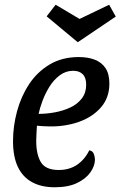

<svg xmlns="http://www.w3.org/2000/svg" viewBox="-20 -771 509 811"><path d="M211 20Q155 20 115.5 -1.5Q76 -23 55.5 -66Q35 -109 35 -175Q35 -238 52 -301Q69 -364 103 -415.5Q137 -467 189.5 -498.5Q242 -530 313 -530Q351 -530 380 -519Q409 -508 425.5 -483.5Q442 -459 442 -418Q442 -358 406 -317Q370 -276 312.5 -256Q255 -236 190 -237Q177 -237 161 -238Q145 -239 136 -240Q135 -222 134 -205.5Q133 -189 133 -176Q133 -118 153 -85.5Q173 -53 228 -53Q273 -53 305.5 -75Q338 -97 357 -136Q371 -134 376 -121.5Q381 -109 381 -97Q381 -71 362.5 -44Q344 -17 306.5 1.5Q269 20 211 20ZM143 -290Q177 -290 212 -296.5Q247 -303 277 -317Q307 -331 325.5 -355Q344 -379 344 -413Q344 -443 329.5 -457.5Q315 -472 289 -472Q258 -472 232.5 -453Q207 -434 189 -405Q171 -376 159.5 -345Q148 -314 143 -290ZM308 -593 177 -702 215 -751 316 -691 441 -751 469 -701 309 -593Z"/></svg>

Font: Sansita Swashed Light Light
Style: Regular
Weight: 300
Version: Version 1.003